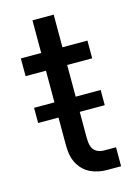

<svg xmlns="http://www.w3.org/2000/svg" viewBox="-101 -684 511 738"><g transform="rotate(-15 155.0 -315.0)"><path d="M287.5 -75.5V0H231.5Q197 0 168 -13.2Q139 -26.5 121.2 -55.8Q103.5 -85 103.5 -133V-243H22.5V-303.5H103.5V-429.5H22.5V-500H103.5V-630H188V-500H287.5V-429.5H188V-303.5H287.5V-243H188V-141.5Q188 -102.5 202.5 -89Q217 -75.5 240 -75.5Z"/></g></svg>

Font: Overused Grotesk
Style: Regular
Weight: 450
Version: Version 0.004